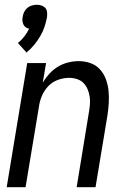

<svg xmlns="http://www.w3.org/2000/svg" viewBox="-20 -784 540 804"><path d="M91 -564 55 -604Q70 -616 82 -631.5Q94 -647 102 -664Q94 -665 87.5 -670Q81 -675 78 -681.5Q75 -688 74 -696.5Q73 -705 75 -713Q76 -723 81 -733.5Q86 -744 94.5 -751Q103 -758 113.5 -761Q124 -764 134 -764Q144 -764 153.5 -761Q163 -758 169.5 -751Q176 -744 177 -733.5Q178 -723 177 -713Q173 -692 166.5 -672Q160 -652 148.5 -632.5Q137 -613 123 -596Q109 -579 91 -564ZM8 0 94 -520H173L159 -438Q171 -458 187 -475.5Q203 -493 223 -505Q243 -517 265.5 -522.5Q288 -528 310 -528Q336 -528 359.5 -519.5Q383 -511 399 -493Q415 -475 423.5 -452Q432 -429 434.5 -404Q437 -379 435.5 -353Q434 -327 430 -301L380 0H301L352 -312Q355 -329 356.5 -346Q358 -363 355.5 -379.5Q353 -396 346.5 -411Q340 -426 329 -437Q318 -448 302 -453Q286 -458 269 -458Q246 -458 222.5 -449.5Q199 -441 182 -423Q165 -405 155.5 -382.5Q146 -360 143 -337L87 0Z"/></svg>

Font: Iosevka Curly
Style: Italic
Weight: 400
Italic angle: -9°
Monospace: yes
Designer: Belleve Invis
Foundry: Belleve Invis
Version: Version 22.1.2; ttfautohint (v1.8.4)